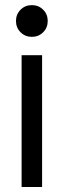

<svg xmlns="http://www.w3.org/2000/svg" viewBox="-20 -748 255 768"><path d="M66.4 0V-527.3H148.4V0ZM107.4 -600.6Q80.6 -600.6 62.3 -618.9Q43.9 -637.2 43.9 -664.1Q43.9 -690.9 62.3 -709.2Q80.6 -727.5 107.4 -727.5Q134.3 -727.5 152.6 -709.2Q170.9 -690.9 170.9 -664.1Q170.9 -637.2 152.6 -618.9Q134.3 -600.6 107.4 -600.6Z"/></svg>

Font: Reddit Sans Condensed
Style: Regular
Weight: 400
Designer: Stephen Hutchings
Foundry: Reddit
Version: Version 1.014